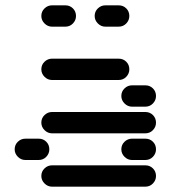

<svg xmlns="http://www.w3.org/2000/svg" viewBox="-20 -710 640 720"><path d="M135 -50Q135 -34 147 -22Q159 -10 175 -10H525Q542 -10 553.5 -22Q565 -34 565 -50Q565 -67 553.5 -78.5Q542 -90 525 -90H175Q159 -90 147 -78.5Q135 -67 135 -50ZM435 -150Q435 -134 447 -122Q459 -110 475 -110H525Q542 -110 553.5 -122Q565 -134 565 -150Q565 -167 553.5 -178.5Q542 -190 525 -190H475Q459 -190 447 -178.5Q435 -167 435 -150ZM35 -150Q35 -134 47 -122Q59 -110 75 -110H125Q142 -110 153.5 -122Q165 -134 165 -150Q165 -167 153.5 -178.5Q142 -190 125 -190H75Q59 -190 47 -178.5Q35 -167 35 -150ZM135 -250Q135 -234 147 -222Q159 -210 175 -210H525Q542 -210 553.5 -222Q565 -234 565 -250Q565 -267 553.5 -278.5Q542 -290 525 -290H175Q159 -290 147 -278.5Q135 -267 135 -250ZM435 -350Q435 -334 447 -322Q459 -310 475 -310H525Q542 -310 553.5 -322Q565 -334 565 -350Q565 -367 553.5 -378.5Q542 -390 525 -390H475Q459 -390 447 -378.5Q435 -367 435 -350ZM135 -450Q135 -434 147 -422Q159 -410 175 -410H425Q442 -410 453.5 -422Q465 -434 465 -450Q465 -467 453.5 -478.5Q442 -490 425 -490H175Q159 -490 147 -478.5Q135 -467 135 -450ZM335 -650Q335 -634 347 -622Q359 -610 375 -610H425Q442 -610 453.5 -622Q465 -634 465 -650Q465 -667 453.5 -678.5Q442 -690 425 -690H375Q359 -690 347 -678.5Q335 -667 335 -650ZM135 -650Q135 -634 147 -622Q159 -610 175 -610H225Q242 -610 253.5 -622Q265 -634 265 -650Q265 -667 253.5 -678.5Q242 -690 225 -690H175Q159 -690 147 -678.5Q135 -667 135 -650Z"/></svg>

Font: Matrix Sans Raster
Style: Regular
Weight: 400
Designer: Brad Neil
Version: Version 1.100